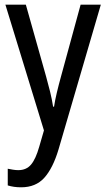

<svg xmlns="http://www.w3.org/2000/svg" viewBox="-20 -557 452 817"><path d="M3 -537H90L176 -232Q185 -200 193 -167.5Q201 -135 206 -103H210Q214 -130 222 -163.5Q230 -197 240 -233L323 -537H409L229 79Q205 159 168.5 199.5Q132 240 70 240Q54 240 40 238Q26 236 13 232V161Q23 163 35 165Q47 167 58 167Q92 167 112 143.5Q132 120 147 67L167 -2Z"/></svg>

Font: Noto Sans Thai Looped Condensed
Style: Regular
Weight: 400
Width: 3
Designer: Sasikarn Vongin, Ben Mitchell
Foundry: The Fontpad Ltd
Version: Version 1.001; ttfautohint (v1.8.4.7-5d5b)